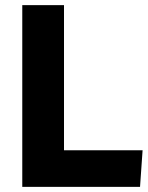

<svg xmlns="http://www.w3.org/2000/svg" viewBox="-20 -730 577 750"><path d="M67 0V-710H230V-143H537L527 0Z"/></svg>

Font: Livvic
Style: Bold
Weight: 700
Designer: Jacques Le Bailly, Baron von Fonthausen
Version: Version 1.001; ttfautohint (v1.8.2)